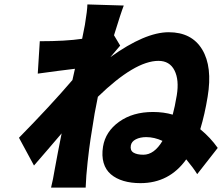

<svg xmlns="http://www.w3.org/2000/svg" viewBox="-20 -801 1008 871"><path d="M630.3 -99.1Q679.7 -99.1 717 -161.9Q679.7 -179 643.5 -179Q615.8 -179 596.2 -169Q576.7 -159.1 573.5 -141Q569.6 -118.6 585.4 -108.8Q601.2 -99.1 630.3 -99.1ZM497.2 -641 525.2 -594.1Q514.9 -582.7 480.8 -541.9Q638.1 -654.8 745.4 -654.8Q849.8 -654.8 897.2 -576.5Q944.6 -498.2 921.9 -361.9Q909.1 -283 888.5 -214.8Q934.7 -176.8 967.7 -130L874.6 -11Q857.2 -39.4 824.9 -78.1Q747.9 29.8 617.2 29.8Q574.2 29.8 540.3 19.7Q506.4 9.6 483 -10.3Q459.5 -30.2 450.1 -62.1Q440.7 -94.1 447.4 -136Q458.5 -204.2 520.4 -248.6Q582.4 -293 673.7 -293Q722.7 -293 763.5 -280.9Q773.1 -315.3 782 -369Q793.3 -438.6 771.5 -481.7Q749.6 -524.9 698.9 -524.9Q592 -524.9 424 -361.9Q412.6 -306.1 409.4 -286.9Q397 -211.3 390.8 -170.8Q384.6 -130.3 377.5 -66.2Q370.4 -2.1 368.6 50.1H211.6Q221.2 11.4 227.6 -29.1Q241.5 -105.8 259.6 -196Q244.3 -178.3 198.3 -124.3Q152.3 -70.3 134.2 -50.1L66.1 -176.1Q209.2 -321.7 308.6 -437.9L320 -489Q242.9 -479.8 151.3 -467L160.5 -614Q278.8 -614 352.6 -625Q364 -681.1 365.1 -687.9Q376.1 -754.3 376.4 -780.9L541.5 -775.9Q529.1 -744.7 497.2 -641Z"/></svg>

Font: Karasuma Gothic
Style: Italic
Weight: 900
Italic angle: -9.39999°
Designer: Rasmus Andersson / Ryoko Nishizuka
Foundry: Genbu
Version: Version 1.00